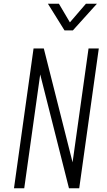

<svg xmlns="http://www.w3.org/2000/svg" viewBox="-20 -1010 576 1030"><path d="M55 0 160 -750H215L380 -97L363 -94L455 -750H510L405 0H350L185 -653L202 -656L110 0ZM326 -847 237 -990H296L355 -890L441 -990H500L371 -847Z"/></svg>

Font: Mohave Light Light
Style: Italic
Weight: 300
Italic angle: -8°
Version: Version 2.003